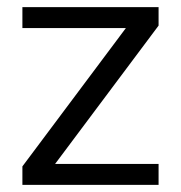

<svg xmlns="http://www.w3.org/2000/svg" viewBox="-20 -520 509 540"><path d="M426 -448V-500H43V-441H334L43 -52V0H426V-59H135Z"/></svg>

Font: Absans
Style: Regular
Weight: 400
Designer: Valerio Monopoli
Version: Version 1.200;Glyphs 3.2 (3217)